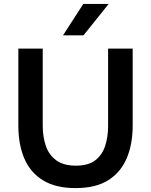

<svg xmlns="http://www.w3.org/2000/svg" viewBox="-20 -956 774 984"><path d="M367 8Q266 8 201 -31.5Q136 -71 105 -143Q74 -215 74 -313V-707H199V-310Q199 -256 214.5 -209.5Q230 -163 267.5 -135Q305 -107 369 -107Q434 -107 469.5 -135.5Q505 -164 519.5 -210Q534 -256 534 -310V-707H660V-313Q660 -216 629 -144Q598 -72 534 -32Q470 8 367 8ZM303 -775 407 -936H537L408 -775Z"/></svg>

Font: Onest SemiBold
Style: Regular
Weight: 600
Designer: Dmitri Voloshin, Andrey Kudryavtsev
Foundry: Dmitri Voloshin, Andrey Kudryavtsev
Version: Version 1.000;gftools[0.9.33]